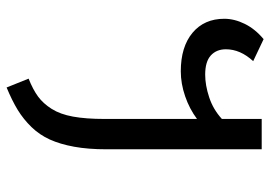

<svg xmlns="http://www.w3.org/2000/svg" viewBox="-139 -471 822 584"><g transform="rotate(90 272.0 -179.0)"><path d="M341.8 -564H434.1V-91.8Q434.1 -36.1 426.3 6.6Q418.5 49.3 404.3 80.6Q390.1 111.8 366.5 136.2Q342.8 160.6 314.5 178Q286.1 195.3 246.1 211.9L219.2 145Q252.4 131.8 273.7 116.2Q294.9 100.6 311.3 74.7Q327.6 48.8 334.7 9.8Q341.8 -29.3 341.8 -85.9V-367.2Q311 -344.2 272.7 -331.1Q234.4 -317.9 196.8 -317.9Q122.6 -317.9 79.8 -353.5Q37.1 -389.2 37.1 -450.2Q37.1 -481 52.7 -512.7Q68.4 -544.4 99.1 -569.8L166 -538.1Q129.9 -499 129.9 -455.1Q129.9 -426.3 148.7 -409.2Q167.5 -392.1 207 -392.1Q239.3 -392.1 276.1 -404.3Q313 -416.5 341.8 -442.9Z"/></g></svg>

Font: FiraGO
Style: Regular
Weight: 400
Designer: bBox Type
Foundry: bBox Type GmbH
Version: Version 1.001;PS 001.001;hotconv 1.0.88;makeotf.lib2.5.64775